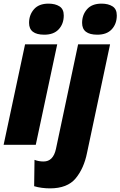

<svg xmlns="http://www.w3.org/2000/svg" viewBox="-22 -797 663 1057"><path d="M621 -712Q621 -747 597.5 -762Q574 -777 537 -777Q484 -777 457 -746Q430 -715 430 -671Q430 -606 514 -606Q566 -606 593.5 -636Q621 -666 621 -712ZM329 -712Q329 -747 305.5 -762Q282 -777 245 -777Q192 -777 165 -746Q138 -715 138 -671Q138 -606 222 -606Q274 -606 301.5 -636Q329 -666 329 -712ZM175 0 293 -553H116L-2 0ZM457 45 584 -553H408L286 23Q271 92 218 92Q191 92 168 83L166 228Q185 234 208 237Q231 240 253 240Q349 240 394.5 185Q440 130 457 45Z"/></svg>

Font: Noto Sans Display SemiCondensed Black
Style: Italic
Weight: 900
Width: 4
Designer: Monotype Design team
Foundry: Monotype Imaging Inc.
Version: 1.000